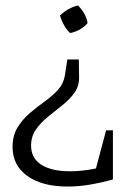

<svg xmlns="http://www.w3.org/2000/svg" viewBox="-20 -509 474 704"><path d="M228 175Q134 175 80 136Q26 97 26 30Q26 -12 44.5 -42Q63 -72 89.5 -94.5Q116 -117 144 -137Q172 -157 192.5 -179.5Q213 -202 218 -233L227 -291H269L270 -228Q271 -194 253 -169Q235 -144 208.5 -123Q182 -102 156 -81Q130 -60 112 -34.5Q94 -9 94 25Q94 71 131.5 95Q169 119 237 119Q299 119 378 98L394 149Q351 161 309.5 168Q268 175 228 175ZM321 149 369 -31H394V149ZM237 -388Q225 -399 215.5 -415.5Q206 -432 200 -452Q213 -465 230.5 -475Q248 -485 266 -489Q280 -475 289.5 -458Q299 -441 301 -424Q289 -410 272 -400.5Q255 -391 237 -388Z"/></svg>

Font: Piazzolla Thin Light
Style: Regular
Weight: 300
Version: Version 2.005